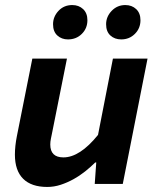

<svg xmlns="http://www.w3.org/2000/svg" viewBox="-20 -728 640 760"><path d="M167 12Q104 12 71.5 -20.5Q39 -53 39 -116Q39 -150 47 -190L108 -496H245L187 -206Q184 -191 181.5 -179Q179 -167 179 -156Q179 -105 231 -105Q296 -105 368 -194L427 -496H564L466 0H355L361 -85H357Q339 -67 317 -49.5Q295 -32 270.5 -18.5Q246 -5 220 3.5Q194 12 167 12ZM249 -572Q224 -572 207 -587.5Q190 -603 190 -632Q190 -662 211.5 -685Q233 -708 266 -708Q292 -708 309 -692Q326 -676 326 -648Q326 -616 304 -594Q282 -572 249 -572ZM460 -572Q434 -572 417 -587.5Q400 -603 400 -632Q400 -662 422 -685Q444 -708 476 -708Q502 -708 519 -692Q536 -676 536 -648Q536 -616 514 -594Q492 -572 460 -572Z"/></svg>

Font: Source Code Pro
Style: Bold Italic
Weight: 700
Italic angle: -11°
Monospace: yes
Designer: Paul D. Hunt, Teo Tuominen
Foundry: Adobe Systems Incorporated
Version: Version 1.050;PS 1.000;hotconv 16.6.51;makeotf.lib2.5.65220